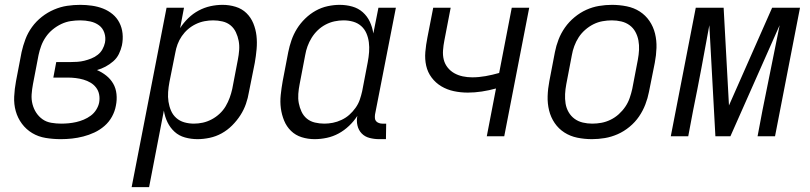

<svg xmlns="http://www.w3.org/2000/svg" viewBox="-20 -562 3340 792"><path d="M231 12Q199 12 168.5 7Q138 2 113 -13Q88 -28 70.5 -51.5Q53 -75 45 -103.5Q37 -132 38.5 -163.5Q40 -195 46 -227L69 -347Q75 -374 85 -400.5Q95 -427 112 -450.5Q129 -474 152.5 -492.5Q176 -511 203 -522.5Q230 -534 257 -538Q284 -542 311 -542Q335 -542 359.5 -538.5Q384 -535 405.5 -526.5Q427 -518 444.5 -503.5Q462 -489 472.5 -468.5Q483 -448 485.5 -424Q488 -400 483 -375Q479 -357 470.5 -339.5Q462 -322 447 -309Q432 -296 415 -287Q398 -278 380 -273Q401 -264 418.5 -250Q436 -236 447 -217Q458 -198 460.5 -174Q463 -150 458 -126Q454 -103 442 -81Q430 -59 411 -42.5Q392 -26 369.5 -15.5Q347 -5 323.5 1Q300 7 277 9.5Q254 12 231 12ZM232 -52Q248 -52 263.5 -53.5Q279 -55 294.5 -58.5Q310 -62 325.5 -68.5Q341 -75 354.5 -85Q368 -95 377 -109.5Q386 -124 389 -139Q392 -156 389 -172Q386 -188 376.5 -200.5Q367 -213 353.5 -221Q340 -229 324.5 -233.5Q309 -238 292.5 -240Q276 -242 259 -242H200L212 -306H271Q285 -306 299.5 -307Q314 -308 328 -311.5Q342 -315 356 -320.5Q370 -326 382.5 -335.5Q395 -345 402.5 -358.5Q410 -372 413 -386Q417 -407 410.5 -426.5Q404 -446 388.5 -457.5Q373 -469 352.5 -473.5Q332 -478 311 -478Q292 -478 272 -475Q252 -472 233 -463Q214 -454 197.5 -440.5Q181 -427 169 -409.5Q157 -392 150 -373Q143 -354 139 -335L116 -215Q112 -194 110.5 -173Q109 -152 114 -132.5Q119 -113 129.5 -97Q140 -81 155.5 -70Q171 -59 191.5 -55.5Q212 -52 232 -52Z M523 210 667 -530H739L723 -446Q737 -468 756.5 -487Q776 -506 799.5 -518.5Q823 -531 848 -536.5Q873 -542 898 -542Q926 -542 952 -534Q978 -526 996.5 -508Q1015 -490 1025 -465.5Q1035 -441 1038 -414.5Q1041 -388 1038.5 -359.5Q1036 -331 1031 -303L1007 -183Q1003 -158 994.5 -133.5Q986 -109 971.5 -86.5Q957 -64 937.5 -44.5Q918 -25 894.5 -12Q871 1 845 6.5Q819 12 795 12Q768 12 743 5Q718 -2 700 -18.5Q682 -35 671 -57.5Q660 -80 656 -106L595 210ZM780 -52Q798 -52 816.5 -56Q835 -60 853 -69.5Q871 -79 886 -93Q901 -107 911 -124Q921 -141 927.5 -159Q934 -177 938 -195L961 -315Q965 -335 966.5 -355Q968 -375 964.5 -393.5Q961 -412 953 -429Q945 -446 931 -457.5Q917 -469 898 -473.5Q879 -478 859 -478Q842 -478 823.5 -474.5Q805 -471 787.5 -462.5Q770 -454 755.5 -441.5Q741 -429 730 -413Q719 -397 712.5 -379.5Q706 -362 703 -344L679 -224Q675 -203 673.5 -182.5Q672 -162 675 -142.5Q678 -123 685.5 -105.5Q693 -88 707 -75.5Q721 -63 740 -57.5Q759 -52 780 -52Z M1278 12Q1250 12 1224.5 4Q1199 -4 1180.5 -22Q1162 -40 1152 -64.5Q1142 -89 1138.5 -115.5Q1135 -142 1138 -170.5Q1141 -199 1146 -227L1169 -347Q1174 -372 1182.5 -396.5Q1191 -421 1205 -443.5Q1219 -466 1239 -485.5Q1259 -505 1282.5 -518Q1306 -531 1331.5 -536.5Q1357 -542 1381 -542Q1408 -542 1433 -535Q1458 -528 1476.5 -511.5Q1495 -495 1505.5 -472.5Q1516 -450 1520 -424L1541 -530H1613L1527 -90Q1526 -82 1526.5 -74.5Q1527 -67 1531.5 -62Q1536 -57 1543 -54.5Q1550 -52 1557 -52H1573L1572 12H1544Q1524 12 1504.5 7Q1485 2 1472 -11.5Q1459 -25 1454.5 -44.5Q1450 -64 1454 -84Q1440 -62 1420 -43Q1400 -24 1377 -11.5Q1354 1 1328.5 6.5Q1303 12 1278 12ZM1318 -52Q1335 -52 1353 -55.5Q1371 -59 1389 -67.5Q1407 -76 1421 -88.5Q1435 -101 1446.5 -117Q1458 -133 1464 -150.5Q1470 -168 1474 -186L1497 -306Q1501 -327 1502.5 -347.5Q1504 -368 1501.5 -387.5Q1499 -407 1491.5 -424.5Q1484 -442 1470 -454.5Q1456 -467 1437 -472.5Q1418 -478 1397 -478Q1379 -478 1360 -474Q1341 -470 1323 -460.5Q1305 -451 1290.5 -437Q1276 -423 1265.5 -406Q1255 -389 1248.5 -371Q1242 -353 1239 -335L1216 -215Q1212 -195 1210.5 -175Q1209 -155 1212.5 -136.5Q1216 -118 1224 -101Q1232 -84 1246 -72.5Q1260 -61 1279 -56.5Q1298 -52 1318 -52Z M1988 0 2026 -197Q1997 -189 1967.5 -184.5Q1938 -180 1910 -180Q1880 -180 1852 -186Q1824 -192 1800.5 -206Q1777 -220 1760.5 -242Q1744 -264 1738 -291Q1732 -318 1734.5 -347.5Q1737 -377 1743 -407L1767 -530H1839L1813 -395Q1809 -375 1807.5 -354.5Q1806 -334 1810.5 -316Q1815 -298 1826.5 -283.5Q1838 -269 1854 -260Q1870 -251 1889 -247Q1908 -243 1928 -243Q1955 -243 1983 -248Q2011 -253 2039 -261L2091 -530H2163L2060 0Z M2422 12Q2391 12 2361.5 6Q2332 0 2308 -15.5Q2284 -31 2268 -54.5Q2252 -78 2245 -106.5Q2238 -135 2239 -165.5Q2240 -196 2246 -227L2269 -347Q2274 -373 2284 -399Q2294 -425 2310.5 -448.5Q2327 -472 2350 -491Q2373 -510 2398.5 -521.5Q2424 -533 2451 -537.5Q2478 -542 2504 -542Q2535 -542 2565 -536Q2595 -530 2619 -514.5Q2643 -499 2659 -475.5Q2675 -452 2682 -423.5Q2689 -395 2688 -364.5Q2687 -334 2681 -303L2657 -183Q2652 -157 2642 -131Q2632 -105 2616 -81.5Q2600 -58 2577 -39Q2554 -20 2528 -8.5Q2502 3 2475 7.5Q2448 12 2422 12ZM2423 -52Q2442 -52 2461 -55.5Q2480 -59 2498.5 -68Q2517 -77 2532.5 -91Q2548 -105 2559.5 -122Q2571 -139 2577.5 -158Q2584 -177 2588 -195L2611 -315Q2615 -336 2616 -356Q2617 -376 2613.5 -395Q2610 -414 2601 -430.5Q2592 -447 2577 -458Q2562 -469 2543 -473.5Q2524 -478 2504 -478Q2485 -478 2465.5 -474.5Q2446 -471 2428 -462Q2410 -453 2394 -439Q2378 -425 2367 -408Q2356 -391 2349 -372Q2342 -353 2339 -335L2316 -215Q2312 -194 2311 -174Q2310 -154 2313 -135Q2316 -116 2325.5 -99.5Q2335 -83 2350 -72Q2365 -61 2384 -56.5Q2403 -52 2423 -52Z M2747 0 2850 -530H2965L2987 -127L3165 -530H3280L3177 0H3105L3125 -106Q3141 -185 3157 -264.5Q3173 -344 3189 -423L3196 -458L2993 0H2931L2906 -458Q2890 -370 2873.5 -282Q2857 -194 2839 -106L2819 0Z"/></svg>

Font: Lode Term
Style: Italic
Weight: 400
Italic angle: -11°
Monospace: yes
Designer: Belleve Invis
Foundry: Belleve Invis
Version: Version 29.2.0